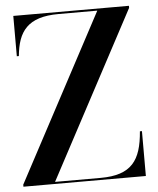

<svg xmlns="http://www.w3.org/2000/svg" viewBox="-53 -796 694 842"><g transform="rotate(-5 294.0 -375.0)"><path d="M37 -750V-572.5H46C56 -679.5 98.5 -741 235.5 -741H406L16 -9V0H555V-197.5H546C536 -70.5 493.5 -9 356.5 -9H156L546 -741V-750Z"/></g></svg>

Font: Bodoni* 24pt Medium
Style: Regular
Weight: 500
Version: Version 2.3